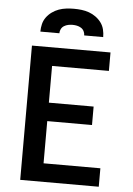

<svg xmlns="http://www.w3.org/2000/svg" viewBox="-62 -1001 724 1047"><g transform="rotate(5 300.0 -477.5)"><path d="M89 0V-735H519V-634H208V-433H453V-332H208V-101H519V0ZM128 -815Q128 -836 133 -856.5Q138 -877 150.5 -894Q163 -911 180.5 -923.5Q198 -936 217.5 -943Q237 -950 258 -952.5Q279 -955 300 -955Q321 -955 342 -952.5Q363 -950 382.5 -943Q402 -936 419.5 -923.5Q437 -911 449.5 -894Q462 -877 467 -856.5Q472 -836 472 -815H368Q368 -827 362.5 -838Q357 -849 346.5 -855.5Q336 -862 324 -864.5Q312 -867 300 -867Q288 -867 276 -864.5Q264 -862 253.5 -855.5Q243 -849 237.5 -838Q232 -827 232 -815Z"/></g></svg>

Font: Zed Sans Extended
Style: Bold
Weight: 700
Width: 7
Designer: Belleve Invis
Foundry: Belleve Invis
Version: Version 1.0.0; ttfautohint (v1.8.4)